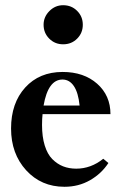

<svg xmlns="http://www.w3.org/2000/svg" viewBox="-20 -698 458 729"><path d="M219.7 -529.8Q188.5 -529.8 167 -551.3Q145.5 -572.8 145.5 -604Q145.5 -633.8 167.5 -656Q189.5 -678.2 219.7 -678.2Q251.5 -678.2 272.9 -656.7Q294.4 -635.3 294.4 -604Q294.4 -572.8 272.9 -551.3Q251.5 -529.8 219.7 -529.8ZM224.6 11.2Q136.7 11.2 79.3 -51.5Q22 -114.3 22 -210Q22 -306.6 75.7 -365.7Q129.4 -424.8 217.8 -424.8Q298.3 -424.8 348.9 -380.1Q399.4 -335.4 399.4 -264.6H141.6Q139.6 -246.6 139.6 -223.6Q139.6 -178.7 149.9 -145.5Q160.2 -112.3 178.7 -93.8Q197.3 -75.2 219.7 -66.4Q242.2 -57.6 269.5 -57.6Q325.2 -57.6 372.1 -95.2L391.6 -79.1Q365.2 -38.6 321.8 -13.7Q278.3 11.2 224.6 11.2ZM217.3 -396Q162.6 -396 145.5 -297.4H282.2Q277.3 -346.2 260.5 -371.1Q243.7 -396 217.3 -396Z"/></svg>

Font: Elstob 18pt
Style: Bold
Weight: 700
Designer: Peter S. Baker
Version: Version 1.015